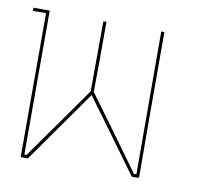

<svg xmlns="http://www.w3.org/2000/svg" viewBox="-59 -908 648 590"><g transform="rotate(10 265.0 -612.5)"><path d="M399.4 -837.9Q399.4 -689.5 400.4 -392.6Q397.5 -392.6 392.6 -392.6Q337.9 -468.8 227.5 -619.1Q228.5 -692.4 228.5 -837.9Q225.6 -837.9 218.8 -837.9Q218.8 -764.6 217.8 -619.1Q165 -543.9 57.6 -392.6Q55.7 -392.6 50.8 -392.6Q50.8 -541 50.8 -837.9Q50.8 -837.9 50.8 -837.9Q50.8 -838.9 50.8 -841.8Q34.2 -841.8 0 -841.8Q0 -839.8 0 -836.9Q0 -835 0 -832Q13.7 -832 41 -832Q41 -685.5 41 -392.6Q41 -392.6 41 -392.6Q41 -389.6 41 -382.8Q47.9 -382.8 61.5 -382.8Q62.5 -382.8 63.5 -382.8Q116.2 -458 222.7 -608.4Q278.3 -533.2 387.7 -382.8Q388.7 -382.8 388.7 -382.8Q395.5 -382.8 409.2 -382.8Q409.2 -384.8 409.2 -386.7Q409.2 -386.7 410.2 -386.7Q409.2 -537.1 409.2 -837.9Q405.3 -837.9 399.4 -837.9Z"/></g></svg>

Font: Reach
Style: Line
Weight: 400
Designer: Billy Harris
Version: Reach Line